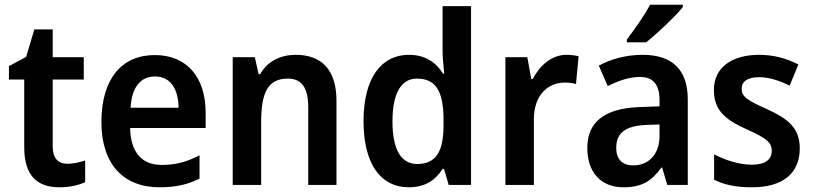

<svg xmlns="http://www.w3.org/2000/svg" viewBox="-20 -786 3456 816"><path d="M266 -90C227 -90 204 -114 204 -163V-448H336V-543H204V-661H126L91 -544L18 -505V-448H83V-160C83 -34 143 10 233 10C276 10 315 1 342 -12V-104C318 -96 292 -90 266 -90Z M638 -552C498 -552 411 -452 411 -267C411 -89 504 10 658 10C728 10 778 -2 828 -27V-126C774 -98 727 -85 667 -85C582 -85 535 -140 533 -242H854V-307C854 -458 774 -552 638 -552ZM639 -461C706 -461 738 -406 739 -328H535C540 -418 579 -461 639 -461Z M1236 -553C1174 -553 1116 -526 1086 -471H1079L1063 -543H969V0H1090V-266C1090 -391 1117 -452 1204 -452C1264 -452 1290 -410 1290 -330V0H1410V-357C1410 -491 1346 -553 1236 -553Z M1717 10C1788 10 1831 -21 1861 -68H1867L1887 0H1982V-760H1861V-566C1861 -537 1866 -499 1868 -473H1863C1833 -521 1787 -553 1718 -553C1600 -553 1525 -454 1525 -271C1525 -88 1599 10 1717 10ZM1753 -89C1684 -89 1648 -151 1648 -270C1648 -386 1683 -452 1752 -452C1837 -452 1865 -391 1865 -274V-253C1865 -142 1833 -89 1753 -89Z M2388 -553C2323 -553 2273 -506 2244 -450H2238L2221 -543H2128V0H2249V-280C2249 -381 2308 -435 2380 -435C2396 -435 2415 -433 2428 -429L2439 -547C2424 -551 2404 -553 2388 -553Z M2882 -756V-766H2743C2719 -721 2677 -661 2644 -618V-606H2726C2773 -643 2852 -718 2882 -756ZM2711 -553C2641 -553 2576 -535 2525 -507L2563 -420C2609 -443 2654 -459 2699 -459C2753 -459 2783 -430 2783 -361V-334L2700 -331C2551 -326 2476 -269 2476 -157C2476 -53 2535 10 2629 10C2708 10 2749 -16 2791 -74H2794L2816 0H2903V-364C2903 -490 2837 -553 2711 -553ZM2726 -255 2783 -257V-209C2783 -128 2735 -83 2671 -83C2628 -83 2599 -106 2599 -158C2599 -217 2633 -251 2726 -255Z M3379 -156C3379 -245 3325 -283 3240 -322C3153 -361 3132 -376 3132 -409C3132 -440 3158 -458 3206 -458C3250 -458 3293 -443 3336 -422L3373 -512C3320 -539 3267 -553 3206 -553C3090 -553 3014 -499 3014 -404C3014 -317 3062 -278 3152 -237C3243 -197 3260 -178 3260 -145C3260 -109 3234 -86 3175 -86C3122 -86 3060 -106 3015 -130V-22C3060 0 3109 10 3175 10C3306 10 3379 -48 3379 -156Z"/></svg>

Font: Noto Sans Myanmar SemiCondensed SemiBold
Style: Regular
Weight: 600
Width: 4
Designer: Monotype Design Team
Foundry: Monotype Imaging Inc.
Version: Version 2.107